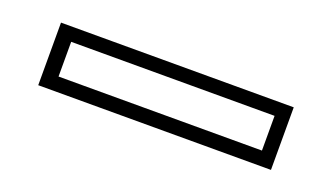

<svg xmlns="http://www.w3.org/2000/svg" viewBox="-30 -121 638 369"><g transform="rotate(20 289.0 64.0)"><path d="M51 128V0H527V128ZM82 99H498V28H82Z"/></g></svg>

Font: Tourney Condensed Light
Style: Regular
Weight: 300
Width: 3
Designer: Tyler Finck
Foundry: Etcetera Type Co
Version: Version 1.010; ttfautohint (v1.8.3)